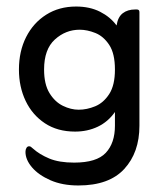

<svg xmlns="http://www.w3.org/2000/svg" viewBox="-20 -397 499 588"><path d="M332 -54Q311 -24 279.5 -9Q248 6 210 6Q156 6 117.5 -19.5Q79 -45 58.5 -88Q38 -131 38 -184Q38 -240 60 -283.5Q82 -327 121.5 -352Q161 -377 213 -377Q255 -377 286.5 -361Q318 -345 337 -319Q341 -345 356 -356.5Q371 -368 394 -368H399Q407 -368 407 -360V-12Q407 70 360.5 120.5Q314 171 220 171Q171 171 134.5 155Q98 139 78 115.5Q58 92 58 68Q58 61 61 56Q64 51 69 51Q73 51 75 53Q77 55 81 58Q101 76 131 88.5Q161 101 207 101Q276 101 304 71Q332 41 332 -12ZM221 -61Q246 -61 271.5 -71.5Q297 -82 314.5 -109Q332 -136 332 -184Q332 -233 314.5 -259.5Q297 -286 272 -296Q247 -306 224 -306Q181 -306 148 -276Q115 -246 115 -184Q115 -139 131.5 -112Q148 -85 172.5 -73Q197 -61 221 -61Z"/></svg>

Font: Zain
Style: Regular
Weight: 400
Designer: Zain,Boutros
Foundry: Mobile Telecommunications Company (Zain), 2024
Version: Version 1.51; ttfautohint (v1.8.4)